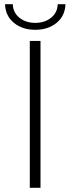

<svg xmlns="http://www.w3.org/2000/svg" viewBox="-20 -895 335 915"><path d="M122 -700H173V0H122ZM4 -875H41Q42 -835 72.5 -810.5Q103 -786 148 -786Q193 -786 223.5 -810.5Q254 -835 255 -875H292Q290 -819 249.5 -786Q209 -753 148 -753Q87 -753 46.5 -786Q6 -819 4 -875Z"/></svg>

Font: Goldbeck Next Light
Style: Regular
Weight: 300
Designer: Julieta Ulanovsky
Foundry: Julieta Ulanovsky
Version: Version 7.200